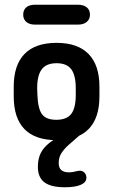

<svg xmlns="http://www.w3.org/2000/svg" viewBox="-20 -582 477 811"><path d="M38 -216V-175Q38 -83 83.5 -36.5Q129 10 219 10Q308 10 354 -36.5Q400 -83 400 -175V-216Q400 -307 354 -354Q308 -401 219 -401Q129 -401 83.5 -354Q38 -307 38 -216ZM300 -209V-181Q300 -126 281 -101Q262 -76 218 -76Q175 -76 157.5 -99.5Q140 -123 138 -182L137 -209Q137 -264 156.5 -289.5Q176 -315 219 -315Q262 -315 281 -289.5Q300 -264 300 -209ZM318 -12H240Q184 19 162 48.5Q140 78 140 123Q140 167 167.5 188Q195 209 254 209Q298 209 321.5 198.5Q345 188 345 169Q345 156 337 147.5Q329 139 317 139Q315 139 313 139.5Q311 140 309 140Q292 144 285.5 145Q279 146 272 146Q250 146 239 136.5Q228 127 228 107Q228 83 239 65.5Q250 48 270 30Q290 12 318 -12ZM128 -562Q104 -562 91 -551Q78 -540 78 -520Q78 -501 91 -489.5Q104 -478 128 -478H309Q333 -478 346.5 -489.5Q360 -501 360 -520Q360 -540 346.5 -551Q333 -562 309 -562Z"/></svg>

Font: Beiruti SemiBold
Style: Regular
Weight: 600
Designer: Arlette Boutros
Foundry: Boutros
Version: Version 1.41